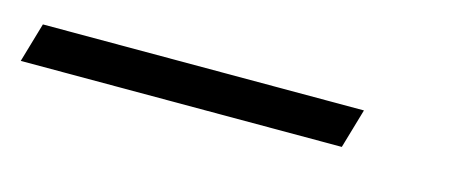

<svg xmlns="http://www.w3.org/2000/svg" viewBox="-133 14 545 225"><g transform="rotate(15 139.5 127.0)"><path d="M-97 103H292.5L278.5 151H-111Z"/></g></svg>

Font: Newsreader Text Medium
Style: Italic
Weight: 500
Italic angle: -17°
Designer: Hugues Gentile
Foundry: Production Type
Version: Version 1.001